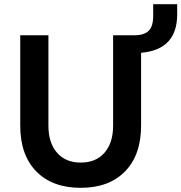

<svg xmlns="http://www.w3.org/2000/svg" viewBox="-20 -884 869 920"><path d="M367 16Q231 16 154 -62.5Q77 -141 77 -282V-715H212V-282Q212 -200 253 -152.5Q294 -105 367 -105Q440 -105 481 -152.5Q522 -200 522 -282V-715H623Q671 -715 692.5 -736.5Q714 -758 714 -807V-864H829V-815Q829 -646 656 -631V-282Q656 -141 579 -62.5Q502 16 367 16Z"/></svg>

Font: Wix Madefor Text
Style: Bold
Weight: 700
Designer: Dalton Maag Ltd
Foundry: Dalton Maag Ltd
Version: Version 3.100